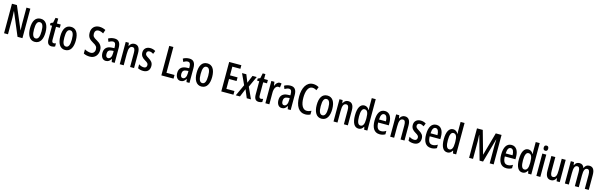

<svg xmlns="http://www.w3.org/2000/svg" viewBox="119 -2621 14050 4491"><g transform="rotate(15 7144.5 -375.0)"><path d="M515 0V-714H421V-316C421 -278 423 -228 426 -166H423L190 -714H70V0H165V-407C165 -448 163 -498 158 -557H162L396 0Z M1002 -271C1002 -453 932 -550 814 -550C684 -550 625 -444 625 -271C625 -107 687 10 812 10C946 10 1002 -108 1002 -271ZM723 -270C723 -402 750 -467 814 -467C877 -467 906 -402 906 -271C906 -138 877 -73 814 -73C751 -73 723 -140 723 -270Z M1252 -74C1215 -74 1205 -100 1205 -150V-460H1297V-540H1205V-659H1140L1115 -537L1058 -512V-460H1109V-142C1109 -40 1143 10 1221 10C1254 10 1281 3 1304 -9V-86C1286 -79 1269 -74 1252 -74Z M1736 -271C1736 -453 1666 -550 1548 -550C1418 -550 1359 -444 1359 -271C1359 -107 1421 10 1546 10C1680 10 1736 -108 1736 -271ZM1457 -270C1457 -402 1484 -467 1548 -467C1611 -467 1640 -402 1640 -271C1640 -138 1611 -73 1548 -73C1485 -73 1457 -140 1457 -270Z M2344 -200C2344 -292 2299 -351 2208 -401C2125 -446 2101 -470 2101 -537C2101 -592 2134 -632 2191 -632C2227 -632 2267 -620 2309 -596L2339 -686C2297 -708 2245 -724 2188 -724C2075 -725 1998 -646 2000 -532C2000 -419 2052 -374 2137 -326C2218 -282 2243 -252 2243 -190C2243 -131 2207 -83 2145 -83C2099 -83 2042 -98 1995 -126V-24C2041 0 2091 10 2149 10C2267 10 2344 -77 2344 -200Z M2602 -550C2546 -550 2495 -536 2451 -509L2480 -437C2520 -460 2554 -472 2584 -472C2633 -472 2653 -436 2653 -361V-330L2590 -327C2476 -322 2411 -262 2411 -153C2411 -68 2448 10 2533 10C2592 10 2630 -18 2660 -74H2662L2677 0H2749V-362C2749 -483 2704 -550 2602 -550ZM2609 -260 2654 -263V-209C2654 -121 2621 -67 2569 -67C2531 -67 2509 -95 2509 -156C2509 -222 2541 -256 2609 -260Z M3083 -550C3030 -550 2987 -521 2964 -468H2958L2947 -540H2871V0H2967V-274C2967 -410 2992 -465 3058 -465C3104 -465 3122 -423 3122 -341V0H3218V-363C3218 -488 3171 -550 3083 -550Z M3597 -149C3597 -231 3552 -272 3485 -313C3421 -352 3402 -370 3402 -408C3402 -446 3427 -470 3468 -470C3501 -470 3534 -457 3563 -437L3594 -513C3555 -537 3513 -550 3465 -550C3371 -550 3310 -493 3310 -405C3310 -323 3353 -280 3420 -240C3483 -205 3502 -182 3502 -145C3502 -100 3476 -75 3433 -75C3387 -75 3341 -93 3310 -117V-20C3344 -2 3387 10 3438 10C3538 10 3597 -46 3597 -149Z M3879 0H4174V-89H3979V-714H3879Z M4413 -550C4357 -550 4306 -536 4262 -509L4291 -437C4331 -460 4365 -472 4395 -472C4444 -472 4464 -436 4464 -361V-330L4401 -327C4287 -322 4222 -262 4222 -153C4222 -68 4259 10 4344 10C4403 10 4441 -18 4471 -74H4473L4488 0H4560V-362C4560 -483 4515 -550 4413 -550ZM4420 -260 4465 -263V-209C4465 -121 4432 -67 4380 -67C4342 -67 4320 -95 4320 -156C4320 -222 4352 -256 4420 -260Z M5037 -271C5037 -453 4967 -550 4849 -550C4719 -550 4660 -444 4660 -271C4660 -107 4722 10 4847 10C4981 10 5037 -108 5037 -271ZM4758 -270C4758 -402 4785 -467 4849 -467C4912 -467 4941 -402 4941 -271C4941 -138 4912 -73 4849 -73C4786 -73 4758 -140 4758 -270Z M5625 0V-89H5430V-328H5613V-416H5430V-627H5625V-714H5330V0Z M5809 -278 5681 0H5782L5864 -198L5947 0H6049L5923 -275L6044 -540H5942L5866 -355L5792 -540H5688Z M6269 -74C6232 -74 6222 -100 6222 -150V-460H6314V-540H6222V-659H6157L6132 -537L6075 -512V-460H6126V-142C6126 -40 6160 10 6238 10C6271 10 6298 3 6321 -9V-86C6303 -79 6286 -74 6269 -74Z M6598 -550C6550 -550 6513 -508 6491 -449H6486L6472 -540H6398V0H6494V-280C6493 -379 6532 -450 6590 -450C6606 -450 6620 -448 6632 -443L6644 -543C6627 -548 6613 -550 6598 -550Z M6864 -550C6808 -550 6757 -536 6713 -509L6742 -437C6782 -460 6816 -472 6846 -472C6895 -472 6915 -436 6915 -361V-330L6852 -327C6738 -322 6673 -262 6673 -153C6673 -68 6710 10 6795 10C6854 10 6892 -18 6922 -74H6924L6939 0H7011V-362C7011 -483 6966 -550 6864 -550ZM6871 -260 6916 -263V-209C6916 -121 6883 -67 6831 -67C6793 -67 6771 -95 6771 -156C6771 -222 6803 -256 6871 -260Z M7368 -636C7406 -636 7440 -623 7471 -603L7504 -686C7460 -712 7414 -725 7363 -725C7201 -725 7119 -564 7119 -357C7119 -126 7210 10 7361 10C7409 10 7450 0 7485 -19V-109C7451 -91 7415 -79 7374 -79C7280 -79 7222 -182 7222 -356C7222 -509 7266 -636 7368 -636Z M7945 -271C7945 -453 7875 -550 7757 -550C7627 -550 7568 -444 7568 -271C7568 -107 7630 10 7755 10C7889 10 7945 -108 7945 -271ZM7666 -270C7666 -402 7693 -467 7757 -467C7820 -467 7849 -402 7849 -271C7849 -138 7820 -73 7757 -73C7694 -73 7666 -140 7666 -270Z M8260 -550C8207 -550 8164 -521 8141 -468H8135L8124 -540H8048V0H8144V-274C8144 -410 8169 -465 8235 -465C8281 -465 8299 -423 8299 -341V0H8395V-363C8395 -488 8348 -550 8260 -550Z M8654 10C8706 10 8741 -15 8771 -65H8777L8790 0H8867V-760H8771V-550C8771 -529 8772 -504 8774 -471H8770C8743 -523 8700 -550 8650 -550C8551 -550 8495 -448 8495 -270C8495 -90 8550 10 8654 10ZM8679 -71C8620 -71 8593 -138 8593 -270C8593 -397 8619 -466 8677 -466C8742 -466 8771 -407 8771 -278V-248C8771 -128 8740 -71 8679 -71Z M9149 -549C9031 -549 8969 -449 8969 -267C8969 -106 9025 10 9166 10C9215 10 9259 -1 9298 -25V-108C9256 -81 9219 -70 9178 -70C9101 -70 9065 -128 9063 -248H9320V-309C9320 -447 9263 -549 9149 -549ZM9149 -472C9204 -472 9231 -406 9231 -321H9064C9068 -425 9098 -472 9149 -472Z M9632 -550C9579 -550 9536 -521 9513 -468H9507L9496 -540H9420V0H9516V-274C9516 -410 9541 -465 9607 -465C9653 -465 9671 -423 9671 -341V0H9767V-363C9767 -488 9720 -550 9632 -550Z M10146 -149C10146 -231 10101 -272 10034 -313C9970 -352 9951 -370 9951 -408C9951 -446 9976 -470 10017 -470C10050 -470 10083 -457 10112 -437L10143 -513C10104 -537 10062 -550 10014 -550C9920 -550 9859 -493 9859 -405C9859 -323 9902 -280 9969 -240C10032 -205 10051 -182 10051 -145C10051 -100 10025 -75 9982 -75C9936 -75 9890 -93 9859 -117V-20C9893 -2 9936 10 9987 10C10087 10 10146 -46 10146 -149Z M10397 -549C10279 -549 10217 -449 10217 -267C10217 -106 10273 10 10414 10C10463 10 10507 -1 10546 -25V-108C10504 -81 10467 -70 10426 -70C10349 -70 10313 -128 10311 -248H10568V-309C10568 -447 10511 -549 10397 -549ZM10397 -472C10452 -472 10479 -406 10479 -321H10312C10316 -425 10346 -472 10397 -472Z M10805 10C10857 10 10892 -15 10922 -65H10928L10941 0H11018V-760H10922V-550C10922 -529 10923 -504 10925 -471H10921C10894 -523 10851 -550 10801 -550C10702 -550 10646 -448 10646 -270C10646 -90 10701 10 10805 10ZM10830 -71C10771 -71 10744 -138 10744 -270C10744 -397 10770 -466 10828 -466C10893 -466 10922 -407 10922 -278V-248C10922 -128 10891 -71 10830 -71Z M11585 0H11669L11831 -578H11835C11832 -512 11830 -464 11830 -430V0H11926V-714H11786L11630 -159H11627L11471 -714H11331V0H11426V-431C11426 -461 11424 -511 11419 -578H11423Z M12216 -549C12098 -549 12036 -449 12036 -267C12036 -106 12092 10 12233 10C12282 10 12326 -1 12365 -25V-108C12323 -81 12286 -70 12245 -70C12168 -70 12132 -128 12130 -248H12387V-309C12387 -447 12330 -549 12216 -549ZM12216 -472C12271 -472 12298 -406 12298 -321H12131C12135 -425 12165 -472 12216 -472Z M12624 10C12676 10 12711 -15 12741 -65H12747L12760 0H12837V-760H12741V-550C12741 -529 12742 -504 12744 -471H12740C12713 -523 12670 -550 12620 -550C12521 -550 12465 -448 12465 -270C12465 -90 12520 10 12624 10ZM12649 -71C12590 -71 12563 -138 12563 -270C12563 -397 12589 -466 12647 -466C12712 -466 12741 -407 12741 -278V-248C12741 -128 12710 -71 12649 -71Z M13010 -746C12973 -746 12955 -724 12955 -683C12955 -643 12975 -621 13010 -621C13044 -621 13063 -643 13063 -683C13063 -723 13046 -746 13010 -746ZM13056 -540H12960V0H13056Z M13526 -540H13430V-256C13430 -135 13408 -76 13337 -76C13294 -76 13275 -119 13275 -210V-540H13179V-188C13179 -66 13218 10 13315 10C13368 10 13409 -18 13433 -71H13439L13450 0H13526Z M14099 -550C14040 -550 14004 -523 13979 -466H13972C13959 -515 13923 -550 13861 -550C13805 -550 13764 -522 13743 -468H13737L13726 -540H13650V0H13746V-275C13746 -390 13762 -465 13829 -465C13872 -465 13892 -429 13892 -341V0H13987V-290C13987 -405 14009 -465 14070 -465C14112 -465 14133 -428 14133 -338V0H14229V-360C14229 -488 14187 -550 14099 -550Z"/></g></svg>

Font: Noto Sans Lao ExtraCondensed Medium
Style: Regular
Weight: 500
Width: 2
Designer: Monotype Design Team
Foundry: Monotype Imaging Inc.
Version: Version 2.003